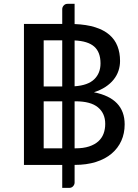

<svg xmlns="http://www.w3.org/2000/svg" viewBox="-20 -840 704 978"><path d="M364.5 -84.5Q405 -84.5 433.8 -94Q462.5 -103.5 480.8 -120Q499 -136.5 507.5 -159.2Q516 -182 516 -209Q516 -262.5 479 -293.2Q442 -324 364.5 -324H360V-84.5ZM297 -84.5V-324H202.5V-84.5ZM202.5 -634.5V-399.5H297V-634.5ZM360 -400.5Q427.5 -405 459.8 -436Q492 -467 492 -517Q492 -574.5 459.8 -602.8Q427.5 -631 360 -634ZM360 -717.5Q421 -715 464.8 -701.2Q508.5 -687.5 536.8 -663.2Q565 -639 578.2 -605.2Q591.5 -571.5 591.5 -529.5Q591.5 -503.5 583.5 -479.5Q575.5 -455.5 559 -434.8Q542.5 -414 517.5 -397.5Q492.5 -381 458.5 -370Q615 -339 615 -206.5Q615 -160.5 598 -122.8Q581 -85 548.5 -57.5Q516 -30 468.5 -15Q421 0 360.5 0H360V91Q359.5 101 352 109Q344.5 117 333 117H297V0H102V-718H297V-794.5Q297.5 -804.5 305 -812.5Q312.5 -820.5 324 -820.5H360Z"/></svg>

Font: Lato 2
Style: Regular
Weight: 500
Designer: Lukasz Dziedzic with Adam Twardoch and Botio Nikoltchev
Foundry: tyPoland Lukasz Dziedzic
Version: Version 2.015; 2015-08-06; http://www.latofonts.com/